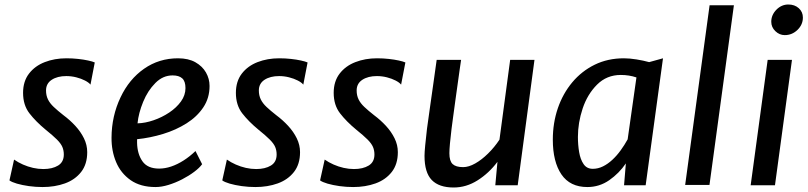

<svg xmlns="http://www.w3.org/2000/svg" viewBox="-20 -823 3589 853"><path d="M169 8Q138.5 8 108.2 3.8Q78 -0.5 55 -7.2Q32 -14 22 -21.5L42.5 -114Q60.5 -101.5 82 -92Q103.5 -82.5 126.8 -77.2Q150 -72 172.5 -72Q212.5 -72 238 -87.5Q263.5 -103 263.5 -136.5Q263.5 -155 257 -170.2Q250.5 -185.5 232.8 -203.2Q215 -221 182 -247.5Q139 -283 110.8 -319.5Q82.5 -356 82.5 -410.5Q82.5 -461.5 108.8 -495.8Q135 -530 178.8 -547Q222.5 -564 275 -564Q302.5 -564 327.2 -561.2Q352 -558.5 371.5 -554.2Q391 -550 401 -545.5L382 -447Q374.5 -456.5 357.5 -465.2Q340.5 -474 318.8 -479.5Q297 -485 274.5 -485Q235 -485 209.8 -468.5Q184.5 -452 184.5 -421Q184.5 -399 193 -381.5Q201.5 -364 218.8 -347.8Q236 -331.5 261.5 -311.5Q290.5 -290 314.5 -264Q338.5 -238 353 -208.5Q367.5 -179 367.5 -147Q367.5 -93.5 340.5 -59Q313.5 -24.5 268.5 -8.2Q223.5 8 169 8Z M671 8Q604.5 8 560.5 -22.5Q516.5 -53.5 495.8 -103Q475 -152.5 475.5 -211.5Q476 -307.5 515.5 -390.5Q553.5 -471 620 -517.5Q686.5 -564 771 -564Q817 -564 848 -546.5Q879 -529 895 -501Q911 -473 911 -441Q911 -387.5 883.2 -346Q855.5 -304.5 808.8 -275Q762 -245.5 704.8 -228Q647.5 -210.5 589 -204.5V-188.5Q590 -139 612.8 -106.5Q635.5 -74 687 -74Q713 -74 740.5 -83.2Q768 -92.5 795.5 -110Q823 -127.5 848.5 -152L878 -93.5Q866.5 -77.5 843 -59.8Q819.5 -42 789.5 -26.5Q759.5 -11 728.5 -1.5Q697.5 8 671 8ZM591 -275Q625.5 -276 662.5 -288.8Q699.5 -301.5 731.8 -323Q764 -344.5 784 -372.2Q804 -400 804 -431.5Q804 -462 789.5 -475Q775 -488 747 -488Q725.5 -488 706.5 -479.8Q687.5 -471.5 670.5 -454.5Q636.5 -420.5 616 -370.5Q595.5 -320.5 591 -275Z M1114.5 8Q1084 8 1053.8 3.8Q1023.5 -0.5 1000.5 -7.2Q977.5 -14 967.5 -21.5L988 -114Q1006 -101.5 1027.5 -92Q1049 -82.5 1072.2 -77.2Q1095.5 -72 1118 -72Q1158 -72 1183.5 -87.5Q1209 -103 1209 -136.5Q1209 -155 1202.5 -170.2Q1196 -185.5 1178.2 -203.2Q1160.5 -221 1127.5 -247.5Q1084.5 -283 1056.2 -319.5Q1028 -356 1028 -410.5Q1028 -461.5 1054.2 -495.8Q1080.5 -530 1124.2 -547Q1168 -564 1220.5 -564Q1248 -564 1272.8 -561.2Q1297.5 -558.5 1317 -554.2Q1336.5 -550 1346.5 -545.5L1327.5 -447Q1320 -456.5 1303 -465.2Q1286 -474 1264.2 -479.5Q1242.5 -485 1220 -485Q1180.5 -485 1155.2 -468.5Q1130 -452 1130 -421Q1130 -399 1138.5 -381.5Q1147 -364 1164.2 -347.8Q1181.5 -331.5 1207 -311.5Q1236 -290 1260 -264Q1284 -238 1298.5 -208.5Q1313 -179 1313 -147Q1313 -93.5 1286 -59Q1259 -24.5 1214 -8.2Q1169 8 1114.5 8Z M1549 8Q1518.5 8 1488.2 3.8Q1458 -0.5 1435 -7.2Q1412 -14 1402 -21.5L1422.5 -114Q1440.5 -101.5 1462 -92Q1483.5 -82.5 1506.8 -77.2Q1530 -72 1552.5 -72Q1592.5 -72 1618 -87.5Q1643.5 -103 1643.5 -136.5Q1643.5 -155 1637 -170.2Q1630.5 -185.5 1612.8 -203.2Q1595 -221 1562 -247.5Q1519 -283 1490.8 -319.5Q1462.5 -356 1462.5 -410.5Q1462.5 -461.5 1488.8 -495.8Q1515 -530 1558.8 -547Q1602.5 -564 1655 -564Q1682.5 -564 1707.2 -561.2Q1732 -558.5 1751.5 -554.2Q1771 -550 1781 -545.5L1762 -447Q1754.5 -456.5 1737.5 -465.2Q1720.5 -474 1698.8 -479.5Q1677 -485 1654.5 -485Q1615 -485 1589.8 -468.5Q1564.5 -452 1564.5 -421Q1564.5 -399 1573 -381.5Q1581.5 -364 1598.8 -347.8Q1616 -331.5 1641.5 -311.5Q1670.5 -290 1694.5 -264Q1718.5 -238 1733 -208.5Q1747.5 -179 1747.5 -147Q1747.5 -93.5 1720.5 -59Q1693.5 -24.5 1648.5 -8.2Q1603.5 8 1549 8Z M1995.5 10Q1930.5 10 1898.2 -23.2Q1866 -56.5 1866 -130.5Q1866 -146 1869 -177Q1872 -208 1877 -251Q1883 -294.5 1890.5 -347.8Q1898 -401 1905.8 -455.5Q1913.5 -510 1920 -557H2028.5Q2027 -547.5 2023 -519.5Q2019 -491.5 2013.8 -453.8Q2008.5 -416 2003 -376.2Q1997.5 -336.5 1993 -302.8Q1988.5 -269 1986 -250Q1981.5 -212.5 1979 -185.5Q1976.5 -158.5 1976.5 -142Q1976.5 -107.5 1991 -94Q2005.5 -80.5 2037.5 -80.5Q2062.5 -80.5 2091.2 -96.8Q2120 -113 2148.2 -140.8Q2176.5 -168.5 2199 -202.5L2246.5 -557H2354.5L2280 0H2180.5L2190 -104Q2152 -53.5 2101.8 -21.8Q2051.5 10 1995.5 10Z M2589.5 8Q2512.5 8 2474.2 -48.2Q2436 -104.5 2436 -202.5Q2436 -276.5 2458.2 -341.8Q2480.5 -407 2522.2 -457Q2564 -507 2622 -535.5Q2680 -564 2752 -564Q2777 -564 2808 -559Q2839 -554 2864 -547L2925.5 -564L2848.5 0H2752.5L2760.5 -97Q2730.5 -53 2686.8 -22.5Q2643 8 2589.5 8ZM2613.5 -73Q2637 -73 2658.8 -83.8Q2680.5 -94.5 2700.2 -112.8Q2720 -131 2737.2 -154.8Q2754.5 -178.5 2768.5 -204L2807.5 -479Q2775 -490 2738 -490Q2675.5 -490 2632.5 -447Q2589.5 -404 2568.5 -340.8Q2547.5 -277.5 2547.5 -214.5Q2547.5 -179.5 2553 -147Q2558.5 -114.5 2572.8 -93.8Q2587 -73 2613.5 -73Z M3024 -1.5 3132.5 -799.5H3240.5L3132 -1.5Z M3315 0 3390.5 -557H3498.5L3423 0ZM3466.5 -667Q3443 -667 3424.8 -684.5Q3406.5 -702 3406.5 -726.5Q3406.5 -756.5 3429.2 -779.8Q3452 -803 3482.5 -803Q3510.5 -803 3528.8 -786.5Q3547 -770 3547 -745Q3547 -713.5 3523 -690.2Q3499 -667 3466.5 -667Z"/></svg>

Font: Koeln Type Sans
Style: Italic
Weight: 400
Italic angle: -7.5°
Designer: Eben Sorkin
Foundry: Eben Sorkin
Version: Version 2.001